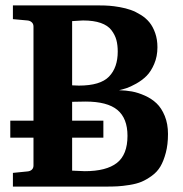

<svg xmlns="http://www.w3.org/2000/svg" viewBox="-20 -691 679 711"><path d="M602.1 -194.8Q602.1 -155.8 594 -125.2Q585.9 -94.7 574 -74.5Q562 -54.2 542 -39.8Q522 -25.4 503.9 -17.8Q485.8 -10.3 459.7 -6.1Q433.6 -2 415.3 -1Q397 0 371.1 0H27.8V-50.8L82 -56.2Q91.8 -57.1 97.9 -62.7Q104 -68.4 104 -78.1V-181.2H18.1V-244.1H104V-592.8Q104 -602.5 97.7 -608.4Q91.3 -614.3 82 -615.2L27.8 -620.1V-670.9H350.1Q368.2 -670.9 384.8 -669.7Q401.4 -668.5 423.6 -664.6Q445.8 -660.6 464.4 -654.1Q482.9 -647.5 501.7 -635.7Q520.5 -624 533.4 -608.2Q546.4 -592.3 554.7 -568.6Q563 -544.9 563 -516.1Q563 -481.9 551 -454.1Q539.1 -426.3 522.7 -409.9Q506.3 -393.6 484.4 -381.3Q462.4 -369.1 448.2 -364.5Q434.1 -359.9 420.9 -356.9Q445.8 -356.4 468.5 -352.3Q491.2 -348.1 516.4 -336.9Q541.5 -325.7 559.8 -308.3Q578.1 -291 590.1 -261.7Q602.1 -232.4 602.1 -194.8ZM416 -500Q416 -524.4 410.9 -543.2Q405.8 -562 392.6 -579.3Q379.4 -596.7 353 -606Q326.7 -615.2 288.1 -615.2Q285.2 -615.2 283 -615Q280.8 -614.7 271.2 -614.3Q261.7 -613.8 247.1 -612.8V-375Q268.1 -374 272 -374Q351.6 -374 383.8 -407.5Q416 -440.9 416 -500ZM452.1 -188Q452.1 -252.9 414.8 -283.9Q377.4 -314.9 296.9 -314.9Q274.9 -314.9 247.1 -314V-244.1H362.8V-181.2H247.1V-59.1Q288.1 -57.1 293.9 -57.1Q373.5 -57.1 412.8 -87.6Q452.1 -118.2 452.1 -188Z"/></svg>

Font: Veleka
Style: Bold
Weight: 700
Designer: Stefan Peev, Context Ltd, 2016; SIL International, 1997-2014.
Foundry: Stefan Peev, Context Ltd, 2016
Version: Version 1.000